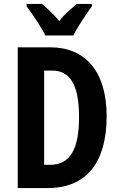

<svg xmlns="http://www.w3.org/2000/svg" viewBox="-20 -954 607 974"><path d="M210 -774H352C372 -815 417 -882 446 -922V-934H369C343 -910 309 -886 281 -847C252 -883 215 -915 193 -934H115V-922C145 -883 192 -812 210 -774ZM521 -365C521 -593 411 -714 235 -714H70V0H222C420 0 521 -131 521 -365ZM381 -360C381 -198 336 -118 235 -118H204V-596H244C335 -596 381 -525 381 -360Z"/></svg>

Font: Noto Sans Malayalam ExtraCondensed
Style: Bold
Weight: 700
Width: 2
Designer: Jelle Bosma - Monotype Design Team
Foundry: Monotype Imaging Inc.
Version: Version 2.104